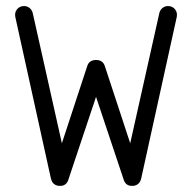

<svg xmlns="http://www.w3.org/2000/svg" viewBox="-20 -608 628 628"><path d="M322.9 -391.8 405.9 -139.4 501.2 -565.3Q503.5 -575.3 511.5 -581.8Q519.4 -588.2 529.4 -588.2Q542.4 -588.2 550.6 -579.7Q558.8 -571.2 558.8 -559.4Q558.8 -555.3 558.2 -552.9L441.8 -24.1Q435.9 0 411.8 0Q391.2 0 384.7 -20L294.1 -291.2L203.5 -20Q197.1 0 176.5 0Q152.4 0 146.5 -24.1L30 -552.9Q29.4 -555.3 29.4 -559.4Q29.4 -571.2 37.6 -579.7Q45.9 -588.2 58.8 -588.2Q68.8 -588.2 76.8 -581.8Q84.7 -575.3 87.1 -565.3L182.4 -139.4L265.3 -391.8Q271.8 -411.8 294.1 -411.8Q316.5 -411.8 322.9 -391.8Z"/></svg>

Font: OpenGost Type B TT
Style: Regular
Weight: 400
Version: Version 0.3